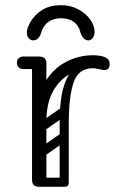

<svg xmlns="http://www.w3.org/2000/svg" viewBox="-20 -717 466 737"><path d="M115 -240Q115 -331 146 -389.5Q177 -448 228 -476.5Q279 -505 337 -505Q358 -505 376 -500Q387 -497 394 -490Q401 -483 401 -472Q401 -448 381 -448Q374 -448 361 -451.5Q348 -455 336 -455Q290 -455 249.5 -433.5Q209 -412 183.5 -366.5Q158 -321 158 -249ZM130 0Q103 0 103 -26V-474Q103 -500 130 -500Q158 -500 158 -474V-26Q158 0 130 0ZM155 -476Q155 -470 151.5 -465.5Q148 -461 146 -459Q143 -456 137.5 -454Q132 -452 121 -452H70Q58 -452 51 -459Q45 -465 45 -476Q45 -487 51 -493Q58 -500 70 -500H121Q132 -500 138 -498.5Q144 -497 145 -495Q149 -491 152 -486Q155 -481 155 -476ZM225 0Q209 0 209 -16V-245Q209 -338 226 -389Q243 -440 271 -460.5Q299 -481 333 -481L336 -455Q281 -455 262.5 -400.5Q244 -346 244 -246V-16Q244 0 228 0ZM112 -17Q112 -35 130 -35H226Q244 -35 244 -17Q244 0 225 0H129Q112 0 112 -17ZM158 -221Q143 -210 134 -224Q130 -229 129.5 -236Q129 -243 137 -249L214 -303Q229 -313 239 -299Q243 -293 242.5 -286.5Q242 -280 235 -275ZM156 -122Q141 -111 132 -125Q128 -130 127.5 -137Q127 -144 135 -150L212 -204Q227 -214 237 -200Q241 -194 240.5 -187.5Q240 -181 233 -176ZM214 -697Q251 -697 280 -681.5Q309 -666 326 -642.5Q343 -619 343 -594Q343 -581 336 -571.5Q329 -562 320 -562Q308 -562 300.5 -570.5Q293 -579 289 -592Q275 -647 214 -647Q186 -647 166 -633Q146 -619 138 -591Q134 -578 126.5 -570Q119 -562 107 -562Q97 -562 90 -570.5Q83 -579 83 -592Q83 -608 97 -633Q111 -658 140 -677.5Q169 -697 214 -697Z"/></svg>

Font: Agu Display Uzo
Style: Regular
Weight: 400
Designer: Oluwaseun Badejo
Version: Version 1.103